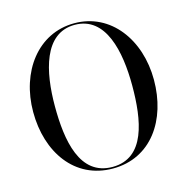

<svg xmlns="http://www.w3.org/2000/svg" viewBox="-112 -866 957 983"><g transform="rotate(-15 367.0 -375.0)"><path d="M367.5 10C570.5 10 687 -162 687 -375C687 -588 560.5 -760 367.5 -760C174 -760 47 -588 47 -375C47 -162 164.5 10 367.5 10ZM367.5 -751.5C531.5 -751.5 572 -557 572 -375C572 -193 541.5 1.5 367.5 1.5C193.5 1.5 162 -193 162 -375C162 -557 203.5 -751.5 367.5 -751.5Z"/></g></svg>

Font: Bodoni* 24
Style: Regular
Weight: 400
Version: Version 2.3